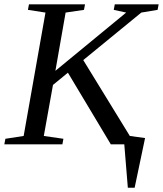

<svg xmlns="http://www.w3.org/2000/svg" viewBox="-32 -675 762 898"><path d="M486.3 0 285.6 -335 215.8 -277.8 172.9 -39.1 264.6 -25.9 259.8 0H-11.7L-6.8 -25.9L78.6 -39.1L180.7 -616.2L98.6 -628.9L103.5 -654.8H365.7L360.8 -628.9L274.9 -616.2L227.1 -343.8L558.1 -616.2L500 -628.9L504.9 -654.8H710L705.1 -628.9L628.9 -616.2L357.4 -394L575.2 -39.1L646.5 -29.3L597.7 203.1H565.9L549.3 0Z"/></svg>

Font: Liberation Serif
Style: Italic
Weight: 400
Italic angle: -16.333°
Designer: Steve Matteson
Foundry: Ascender Corporation
Version: Version 2.1.5